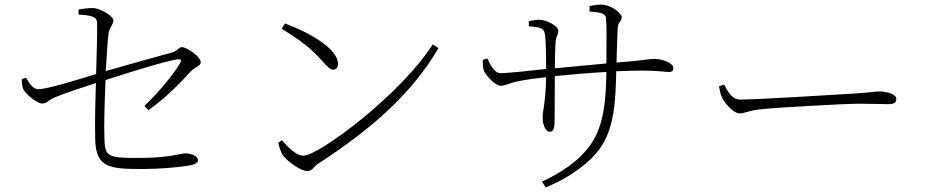

<svg xmlns="http://www.w3.org/2000/svg" viewBox="-20 -776 4040 835"><path d="M93 -438 75 -432C75 -416 76 -398 82 -387C94 -363 144 -326 161 -326C187 -326 184 -338 217 -352C265 -372 345 -398 397 -415C395 -350 392 -248 394 -171C397 -46 455 -41 602 -41C671 -41 752 -48 796 -55C823 -59 841 -66 841 -78C841 -99 808 -109 788 -109C761 -109 722 -89 578 -89C444 -89 436 -97 434 -178C432 -236 435 -336 439 -428C530 -457 695 -510 753 -518C767 -520 771 -514 763 -501C732 -449 673 -378 608 -315L626 -297C704 -352 774 -426 807 -463C831 -488 853 -488 853 -506C853 -527 796 -571 770 -571C758 -571 753 -555 726 -547C660 -529 526 -492 440 -467C444 -537 448 -598 452 -630C455 -656 473 -668 473 -688C473 -707 413 -741 385 -741C366 -741 342 -739 321 -734L322 -713C370 -709 400 -706 402 -680C404 -637 400 -537 398 -454C334 -434 184 -388 148 -388C126 -388 112 -406 93 -438Z M1219 -674 1205 -651C1290 -599 1333 -565 1382 -510C1408 -481 1418 -473 1428 -473C1441 -473 1450 -481 1450 -498C1450 -565 1323 -636 1219 -674ZM1862 -583C1720 -361 1365 -99 1300 -99C1270 -99 1239 -129 1206 -166L1190 -155C1192 -144 1201 -115 1210 -101C1230 -74 1287 -32 1318 -32C1337 -32 1348 -54 1362 -63C1576 -202 1764 -356 1887 -567Z M2079 -515C2079 -503 2080 -478 2085 -467C2095 -445 2136 -403 2156 -403C2177 -403 2199 -415 2225 -421C2257 -428 2299 -434 2355 -440C2353 -328 2340 -300 2340 -262C2340 -240 2350 -203 2371 -203C2387 -203 2392 -217 2392 -257L2393 -445C2461 -452 2542 -459 2617 -463C2616 -348 2607 -235 2553 -154C2499 -73 2412 -21 2337 14L2353 39C2470 -8 2550 -77 2586 -126C2655 -219 2657 -349 2660 -466C2703 -468 2743 -469 2776 -469C2841 -469 2872 -463 2890 -463C2905 -463 2908 -470 2908 -480C2908 -504 2857 -520 2825 -520C2802 -520 2792 -514 2661 -504L2666 -651C2668 -686 2684 -681 2684 -701C2684 -718 2638 -756 2594 -756C2579 -756 2561 -753 2544 -750V-726C2584 -723 2613 -719 2615 -700C2619 -664 2618 -599 2617 -500L2393 -479C2393 -532 2395 -574 2396 -591C2398 -622 2408 -622 2408 -642C2408 -664 2355 -690 2326 -690C2312 -690 2294 -687 2280 -684V-662C2320 -659 2343 -654 2348 -636C2355 -611 2355 -519 2355 -476C2297 -470 2196 -458 2155 -458C2131 -458 2113 -494 2099 -522Z M3129 -408 3107 -401C3110 -384 3112 -371 3119 -354C3131 -326 3172 -283 3195 -283C3221 -283 3231 -294 3282 -300C3356 -309 3660 -325 3718 -325C3775 -325 3810 -323 3843 -323C3873 -323 3878 -333 3878 -346C3878 -367 3836 -378 3806 -378C3780 -378 3759 -373 3692 -369C3652 -367 3282 -343 3200 -343C3163 -343 3147 -376 3129 -408Z"/></svg>

Font: Noto Serif CJK SC ExtraLight
Style: Regular
Weight: 200
Designer: Ryoko NISHIZUKA 西塚涼子 (kana & ideographs); Frank Grießhammer (Latin, Greek & Cyrillic); Wenlong ZHANG 张文龙 (bopomofo); San
Foundry: Adobe
Version: Version 2.001;hotconv 1.1.0;makeotfexe 2.6.0